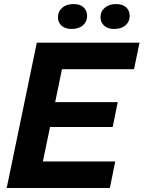

<svg xmlns="http://www.w3.org/2000/svg" viewBox="-20 -943 720 963"><path d="M13.6 0 164.6 -729H679.9L652.1 -595.9H255.4L298.3 -632.1L187.9 -97.7L160.1 -133.1H558L531 0ZM196.9 -305.9 221.6 -430.6H570.6L545 -305.9ZM552.4 -797.7Q520.4 -797.7 502.3 -814.3Q484.1 -830.9 484.1 -856.7Q484.1 -885.7 505.6 -904.1Q527.1 -922.6 562.1 -922.6Q595.6 -922.6 613 -906.1Q630.4 -889.7 630.4 -862.9Q630.4 -834.6 609.6 -816.1Q588.9 -797.7 552.4 -797.7ZM338.9 -797.7Q306.9 -797.7 288.7 -814.3Q270.6 -830.9 270.6 -856.7Q270.6 -885.7 292.1 -904.1Q313.6 -922.6 348.6 -922.6Q382 -922.6 399.4 -906.1Q416.9 -889.7 416.9 -862.9Q416.9 -834.6 396.1 -816.1Q375.3 -797.7 338.9 -797.7Z"/></svg>

Font: Mona Sans ExtraLight
Style: Italic
Weight: 200
Italic angle: -11.6951°
Designer: Deni Anggara
Foundry: GitHub
Version: Version 2.000